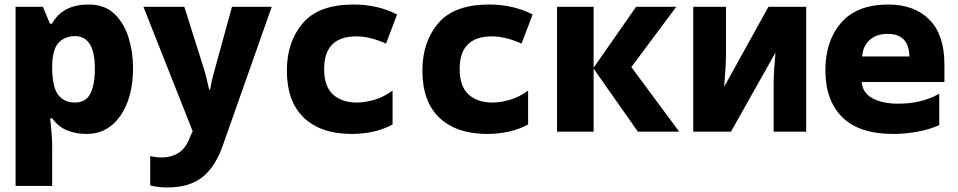

<svg xmlns="http://www.w3.org/2000/svg" viewBox="-20 -583 4240 850"><path d="M311 -129Q264 -129 237.5 -163.5Q211 -198 211 -286Q211 -361 238 -392Q265 -423 312 -423Q400 -423 400 -279Q400 -208 380 -168.5Q360 -129 311 -129ZM211 240V62Q211 32 207.5 -4Q204 -40 202 -59H211Q239 -21 278 -5.5Q317 10 363 10Q457 10 513 -70.5Q569 -151 569 -282Q569 -353 549 -417Q529 -481 486 -522Q443 -563 372 -563Q257 -563 210 -478H201L170 -553H49V240Z M970 51 1183 -553H1007L934 -287Q926 -260 920 -234.5Q914 -209 910 -186H906Q899 -217 893.5 -239.5Q888 -262 881 -284L796 -553H615L833 -2L824 17Q804 73 771 93.5Q738 114 696 114Q671 114 645 108V238Q682 247 721 247Q819 247 877.5 200Q936 153 970 51Z M1718 -32V-182Q1677 -152 1635 -140.5Q1593 -129 1560 -129Q1494 -129 1454.5 -164.5Q1415 -200 1415 -278Q1415 -422 1558 -422Q1617 -422 1689 -390L1738 -519Q1652 -563 1545 -563Q1391 -563 1320.5 -480.5Q1250 -398 1250 -271Q1250 -133 1325.5 -61.5Q1401 10 1538 10Q1585 10 1631.5 0Q1678 -10 1718 -32Z M2318 -32V-182Q2277 -152 2235 -140.5Q2193 -129 2160 -129Q2094 -129 2054.5 -164.5Q2015 -200 2015 -278Q2015 -422 2158 -422Q2217 -422 2289 -390L2338 -519Q2252 -563 2145 -563Q1991 -563 1920.5 -480.5Q1850 -398 1850 -271Q1850 -133 1925.5 -61.5Q2001 10 2138 10Q2185 10 2231.5 0Q2278 -10 2318 -32Z M2608 0V-279L2804 0H2987L2775 -286L2974 -553H2796L2608 -283V-553H2446V0Z M3216 0 3413 -350Q3410 -312 3407.5 -278.5Q3405 -245 3405 -208V0H3549V-553H3382L3186 -199Q3190 -250 3192 -283.5Q3194 -317 3194 -356V-553H3049V0Z M4138 -29V-168Q4060 -124 3958 -124Q3885 -124 3841.5 -148.5Q3798 -173 3795 -220H4161V-298Q4161 -429 4094.5 -496Q4028 -563 3912 -563Q3774 -563 3704 -482.5Q3634 -402 3634 -272Q3634 -139 3708.5 -64.5Q3783 10 3935 10Q3986 10 4039.5 0.5Q4093 -9 4138 -29ZM3910 -433Q4004 -433 4006 -333H3797Q3800 -378 3829.5 -405.5Q3859 -433 3910 -433Z"/></svg>

Font: Noto Sans Mono UI ExtraBold
Style: Regular
Weight: 800
Designer: Monotype Design team
Foundry: Monotype Imaging Inc.
Version: 1.000